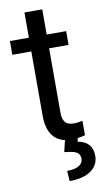

<svg xmlns="http://www.w3.org/2000/svg" viewBox="-96 -701 519 959"><g transform="rotate(-10 163.5 -221.5)"><path d="M4.4 0ZM190.9 -656.2V-528.3H289.6V-458.5H190.9V-130.9Q190.9 -99.1 204.1 -83.3Q217.3 -67.4 249 -67.4Q264.6 -67.4 292 -73.2V0Q256.3 9.8 222.7 9.8Q162.1 9.8 131.3 -26.9Q100.6 -63.5 100.6 -130.9V-458.5H4.4V-528.3H100.6V-656.2ZM255.9 0 250 25.4Q324.7 38.6 324.7 109.9Q324.7 157.2 285.6 184.8Q246.6 212.4 176.8 212.4L173.3 160.2Q211.9 160.2 233.2 147.5Q254.4 134.8 254.4 111.8Q254.4 90.3 238.8 80.1Q223.1 69.8 175.3 65.4L190.9 0Z"/></g></svg>

Font: Roboto
Style: Regular
Weight: 400
Designer: Google
Version: Version 2.134; 2016; ttfautohint (v1.6)